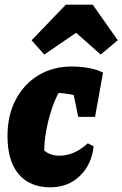

<svg xmlns="http://www.w3.org/2000/svg" viewBox="-20 -787 523 820"><path d="M195 13Q107 13 59.5 -43.5Q12 -100 12 -206Q12 -294 47 -361Q82 -428 144 -465.5Q206 -503 287 -503Q324 -503 359 -496.5Q394 -490 420 -477L386 -288H314L295 -381Q264 -388 230 -390Q211 -354 197.5 -310.5Q184 -267 176.5 -223.5Q169 -180 169 -144Q195 -122 234 -122Q264 -122 295 -135Q326 -148 355 -175L380 -162Q371 -83 320.5 -35Q270 13 195 13ZM376 -767 483 -615 410 -554 305 -647 169 -554 115 -615 261 -767Z"/></svg>

Font: Piazzolla ExtraBold
Style: Italic
Weight: 800
Italic angle: -11.3°
Designer: Juan Pablo del Peral
Foundry: Huerta Tipografica
Version: Version 1.330